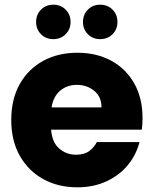

<svg xmlns="http://www.w3.org/2000/svg" viewBox="-20 -791 656 819"><path d="M575 -185Q561 -130 525 -86.5Q489 -43 434 -17.5Q379 8 310 8Q228 8 164.5 -27Q101 -62 64.5 -126.5Q28 -191 28 -279Q28 -368 64 -432Q100 -496 163.5 -531Q227 -566 310 -566Q392 -566 454.5 -532Q517 -498 552.5 -435.5Q588 -373 588 -288Q588 -261 585 -238H198Q202 -184 232.5 -157.5Q263 -131 304 -131Q340 -131 361 -147Q382 -163 393 -185ZM308 -429Q266 -429 236.5 -404Q207 -379 200 -333H413Q413 -378 382 -403.5Q351 -429 308 -429ZM207 -624Q176 -624 155 -645Q134 -666 134 -697Q134 -729 155 -750Q176 -771 207 -771Q239 -771 260 -750Q281 -729 281 -697Q281 -666 260 -645Q239 -624 207 -624ZM407 -624Q376 -624 355 -645Q334 -666 334 -697Q334 -729 355 -750Q376 -771 407 -771Q439 -771 460 -750Q481 -729 481 -697Q481 -666 460 -645Q439 -624 407 -624Z"/></svg>

Font: Poppins
Style: Bold
Weight: 700
Designer: Ninad Kale (Devanagari), Jonny Pinhorn (Latin)
Version: Version 5.002